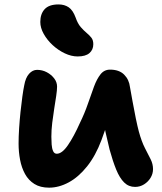

<svg xmlns="http://www.w3.org/2000/svg" viewBox="-20 -836 734 868"><path d="M202 12.4Q162.2 12.4 135.5 -4.3Q108.8 -21 93.2 -49.4Q77.6 -77.8 70.8 -113.4Q64 -149 64 -186.6Q64 -218.4 66.4 -255.6Q68.8 -292.8 72.7 -329.9Q76.6 -367 81 -398.8Q85.4 -430.6 89.4 -449.6Q95.4 -484.6 111.4 -502.4Q127.4 -520.2 147.6 -520.2Q171.2 -520.2 191.6 -509.4Q212 -498.6 225 -481.6Q238 -464.6 238 -444.4Q238 -428.6 234.1 -402.3Q230.2 -376 225.1 -344.6Q220 -313.2 216.1 -280.6Q212.2 -248 212.2 -218Q212.2 -200.4 213.5 -182.6Q214.8 -164.8 220.1 -152.9Q225.4 -141 236.8 -141Q260.6 -141 287.3 -180Q314 -219 340.8 -279.2Q362.8 -324 377.5 -367.2Q392.2 -410.4 405.1 -444.9Q418 -479.4 434.6 -500.3Q451.2 -521.2 477.6 -521.2Q518.6 -521.2 541.1 -498.8Q563.6 -476.4 567.6 -442.2Q572.6 -415.6 579.4 -376.8Q586.2 -338 594 -300.7Q601.8 -263.4 607.6 -241.6Q620.2 -195.6 635.2 -166.6Q650.2 -137.6 661 -116Q671.8 -94.4 671.8 -71.4Q671.8 -50.4 660.7 -32.2Q649.6 -14 631.2 -2.5Q612.8 9 590.6 9Q561.6 9 541.2 -11.2Q520.8 -31.4 505.3 -69.4Q489.8 -107.4 475.4 -160Q466.2 -197.4 457.8 -235.4Q449.4 -273.4 442.8 -310Q436.2 -346.6 431.4 -378.6L501.6 -390.4Q496.8 -374.8 488.3 -346.7Q479.8 -318.6 467 -281.9Q454.2 -245.2 438.6 -202.4Q412.2 -132 373.7 -83.8Q335.2 -35.6 290.8 -11.6Q246.4 12.4 202 12.4ZM331 -580.8Q302.4 -580.8 272.6 -595Q242.8 -609.2 218 -632.1Q193.2 -655 177.7 -682.6Q162.2 -710.2 162.2 -736.8Q162.2 -773.2 182 -794.6Q201.8 -816 244.8 -816Q271.2 -816 290.4 -803.1Q309.6 -790.2 322 -756.4Q331.4 -729.2 344.9 -713.7Q358.4 -698.2 371.3 -687.5Q384.2 -676.8 393 -665.7Q401.8 -654.6 401.8 -636.2Q401.8 -611.2 384.4 -596Q367 -580.8 331 -580.8Z"/></svg>

Font: Shantell Sans Light
Style: Regular
Weight: 300
Designer: Stephen Nixon, Anya Danilova, Shantell Martin
Foundry: Arrow Type
Version: Version 1.011;[c5ecc13dd]